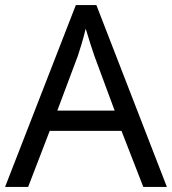

<svg xmlns="http://www.w3.org/2000/svg" viewBox="-20 -737 679 757"><path d="M545 0H638L360 -717H279L0 0H91L176 -221H459ZM352 -517 432 -301H206L287 -517C295 -540 308 -583 318 -624C325 -599 346 -533 352 -517Z"/></svg>

Font: Noto Sans Kayah Li
Style: Regular
Weight: 400
Designer: Monotype Design Team, Sérgio Martins
Foundry: Monotype Imaging Inc.
Version: Version 2.002